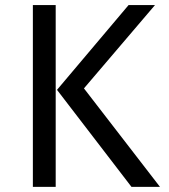

<svg xmlns="http://www.w3.org/2000/svg" viewBox="-20 -726 655 746"><path d="M196.4 0H107.7V-706.2H196.4ZM201.5 -376.9 479.5 -706.2H582.1L306.2 -382.6L601.5 0H490.8Z"/></svg>

Font: FiraCode Nerd Font
Style: Regular
Weight: 400
Designer: Carrois Corporate, Edenspiekermann AG, Nikita Prokopov
Foundry: Carrois Corporate, Edenspiekermann AG, Nikita Prokopov
Version: Version 6.002;Nerd Fonts 2.2.2